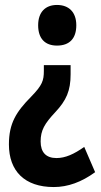

<svg xmlns="http://www.w3.org/2000/svg" viewBox="-20 -574 409 775"><path d="M288 -472C288 -525 258 -554 210 -554C163 -554 134 -525 134 -472C134 -418 162 -390 210 -390C261 -390 288 -419 288 -472ZM265 -274V-311H157V-288C157 -249 151 -230 105 -183C46 -123 16 -77 16 9C16 116 79 181 197 181C254 181 309 161 364 121L320 19C279 48 244 64 208 64C166 64 144 41 144 -3C144 -48 160 -75 203 -121C248 -169 265 -208 265 -274Z"/></svg>

Font: Noto Sans Armenian ExtraCondensed
Style: Regular
Weight: 400
Width: 2
Designer: Monotype Design Team
Foundry: Monotype Imaging Inc.
Version: Version 2.008